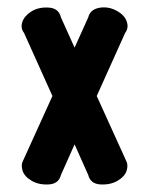

<svg xmlns="http://www.w3.org/2000/svg" viewBox="-20 -500 400 520"><path d="M145 -453 182 -371 219 -453Q225 -478 258 -480Q279 -481 298.5 -469.5Q318 -458 323.5 -441Q329 -424 319 -411L242 -240L321 -66Q328 -54 323 -38Q318 -22 298.5 -10.5Q279 1 252 -0.5Q225 -2 219 -26L182 -109L145 -26Q139 -2 112 -0.5Q85 1 65.5 -10.5Q46 -22 41 -38Q36 -54 43 -66L122 -240L45 -411Q35 -424 40.5 -440.5Q46 -457 65 -469Q84 -481 111.5 -479.5Q139 -478 145 -453Z"/></svg>

Font: SOV_ThonBuri
Style: Book
Weight: 400
Version: Version 1.00